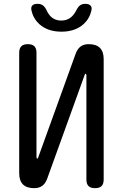

<svg xmlns="http://www.w3.org/2000/svg" viewBox="-20 -970 640 1000"><path d="M520 -662V-35Q520 -12 509 -1Q498 10 475 10Q452 10 441 -1Q430 -12 430 -35V-580Q428 -586 426 -586Q424 -586 423 -584.5Q422 -583 421 -580L226 -40Q217 -15 200.5 -2.5Q184 10 158 10Q119 10 99.5 -9.5Q80 -29 80 -68V-695Q80 -718 91 -729Q102 -740 125 -740Q148 -740 159 -729Q170 -718 170 -695V-150Q172 -144 174 -144Q176 -144 177 -145.5Q178 -147 179 -150L374 -690Q383 -715 399.5 -727.5Q416 -740 442 -740Q481 -740 500.5 -720.5Q520 -701 520 -662ZM144 -915Q140 -932 148 -941Q156 -950 175 -950Q186 -950 194 -947Q202 -944 207 -939Q217 -930 222 -918Q227 -906 235 -895Q258 -863 299 -863Q340 -863 364 -895Q372 -905 377.5 -916.5Q383 -928 391 -937Q397 -943 404.5 -946.5Q412 -950 424 -950Q443 -950 451.5 -941Q460 -932 456 -915Q447 -874 416 -845Q372 -805 300 -805Q228 -805 184 -845Q153 -874 144 -915Z"/></svg>

Font: Maple Mono NL
Style: Regular
Weight: 400
Monospace: yes
Designer: subframe7536
Version: Version 7.000